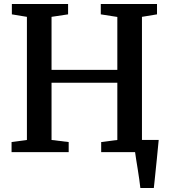

<svg xmlns="http://www.w3.org/2000/svg" viewBox="-20 -763 847 963"><path d="M684 180Q682 161 678.5 136.8Q675 112.5 671 87Q667 61.5 663.2 38.8Q659.5 16 657.5 0L615.5 -61H776Q774 -43 771.8 -18.5Q769.5 6 766.8 33.2Q764 60.5 761.2 87.5Q758.5 114.5 756 138.5Q753.5 162.5 751.5 180ZM115 -61V-678.5L39.5 -691V-743H321.5V-691L238.5 -678.5V-412.5H568.5V-678L485.5 -691V-743H767.5V-691L692 -678.5V-61L769 -50.5V0H487.5V-50.5L568.5 -61V-348H238.5V-61L324.5 -50.5V0H38V-50.5Z"/></svg>

Font: Merriweather 28pt SemiBold
Style: Regular
Weight: 600
Version: Version 2.100